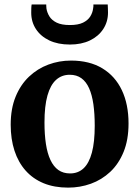

<svg xmlns="http://www.w3.org/2000/svg" viewBox="-20 -847 637 878"><path d="M28.9 -276.6Q28.9 -349.9 51.4 -404.8Q73.9 -459.8 112.7 -496.5Q151.5 -533.2 201 -551.6Q250.4 -570 304.6 -570Q389.3 -570 448 -534.5Q506.7 -499 537.2 -434.6Q567.8 -370.1 567.8 -282.4Q567.8 -207.8 545.3 -152.6Q522.8 -97.4 484 -61Q445.1 -24.7 395.5 -6.8Q345.9 11 291.7 11Q228.4 11 179.4 -9.1Q130.5 -29.3 97.1 -67Q63.6 -104.7 46.2 -157.9Q28.9 -211 28.9 -276.6ZM300.4 -53.9Q337.3 -53.9 362.2 -77.3Q387.2 -100.7 400.2 -149.1Q413.2 -197.5 413.2 -272Q413.2 -326.6 407.1 -369.9Q400.9 -413.1 387.5 -443.3Q374 -473.5 352.2 -489.3Q330.3 -505.1 298.8 -505.1Q262.1 -505.1 236.3 -481.7Q210.5 -458.3 197 -410.2Q183.4 -362 183.4 -287Q183.4 -231.9 190 -188.6Q196.6 -145.4 210.7 -115.4Q224.7 -85.4 246.8 -69.6Q269 -53.9 300.4 -53.9ZM299.6 -643.3Q245.2 -643.3 205.5 -662.1Q165.8 -681 144.3 -714.1Q122.8 -747.1 122.8 -788.8Q122.8 -797.9 123.1 -809.1Q123.4 -820.3 124.8 -826.7H191.4Q191.4 -822.8 191.7 -818Q191.9 -813.3 192.4 -807.9Q195.4 -789.3 206 -771.9Q216.7 -754.6 239.1 -743.5Q261.6 -732.5 299.6 -732.5Q337.3 -732.5 359.8 -743.5Q382.2 -754.6 392.8 -771.7Q403.4 -788.9 405.7 -807.5Q406.7 -812.9 407.1 -817.8Q407.4 -822.8 407.1 -826.7H472.6Q472.9 -820.3 473.4 -809.2Q473.9 -798.2 473.9 -789.6Q473.9 -747.5 452.2 -714.3Q430.5 -681 391.4 -662.1Q352.2 -643.3 299.6 -643.3Z"/></svg>

Font: Merriweather Light
Style: Regular
Weight: 300
Version: Version 2.100